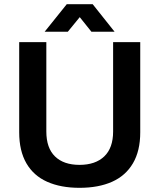

<svg xmlns="http://www.w3.org/2000/svg" viewBox="-20 -888 764 920"><path d="M361 12Q271 12 206 -17Q141 -46 106.5 -105.5Q72 -165 72 -254V-686H202V-258Q202 -179 243.5 -138.5Q285 -98 361 -98Q437 -98 479.5 -138.5Q522 -179 522 -258V-686H652V-254Q652 -165 617 -105.5Q582 -46 517 -17Q452 12 361 12ZM194 -736 300 -868H424L529 -736H418L334 -841L390 -840L305 -736Z"/></svg>

Font: Archivo SemiBold
Style: Regular
Weight: 600
Designer: Hector Gatti
Foundry: Omnibus-Type
Version: Version 2.001